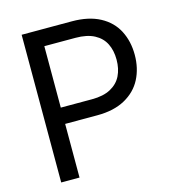

<svg xmlns="http://www.w3.org/2000/svg" viewBox="-106 -798 815 888"><g transform="rotate(-15 302.0 -353.5)"><path d="M78 -707.2H318.4Q398.5 -707.2 452.7 -678.2Q506.9 -649.2 533.1 -598.2Q559.4 -547.3 559.4 -482.7Q559.4 -418.2 533.1 -367.2Q506.9 -316.3 453 -286.6Q399.2 -256.9 319.8 -256.9H147.8V-334.9H315.6Q369.8 -334.9 404.9 -353.9Q439.9 -372.9 456.1 -405.9Q472.4 -438.9 472.4 -482.7Q472.4 -526.6 456.1 -559.2Q439.9 -591.9 404.9 -610.5Q369.8 -629.1 314.9 -629.1H165.7V0H78Z"/></g></svg>

Font: Pretendard Variable
Style: Regular
Weight: 400
Designer: Base glyphs from Inter by Rasmus Andersson; Hangul glyphs from Noto Sans CJK(Source Han Sans) by Jang Soo-young and Kang
Foundry: Kil Hyung-jin
Version: Version 1.100;FEAKit 1.0